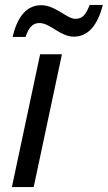

<svg xmlns="http://www.w3.org/2000/svg" viewBox="-20 -755 435 775"><path d="M116 0 230 -536H142L28 0ZM83 -606C96 -643 111 -662 139 -662C183 -662 223 -607 278 -607C335 -607 374 -652 395 -735H342C326 -695 313 -679 284 -679C250 -679 204 -734 146 -734C89 -734 50 -689 31 -606Z"/></svg>

Font: BC Sans
Style: Italic
Weight: 400
Italic angle: -12°
Designer: Monotype Design Team
Designer: Province of B.C.
Foundry: Monotype Imaging Inc.
Version: Version 2.000;GOOG;noto-source:20170915:90ef993387c0